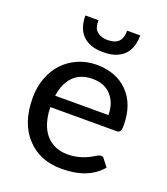

<svg xmlns="http://www.w3.org/2000/svg" viewBox="-133 -811 796 913"><g transform="rotate(20 264.5 -355.0)"><path d="M406.7 -309.6Q406.7 -370.1 373 -407.7Q339.4 -445.8 278.3 -445.8Q217.3 -445.8 181.6 -409.7Q146 -373.5 137.2 -309.6ZM273.4 -515.6Q372.6 -515.6 432.1 -455.1Q491.7 -394.5 491.7 -288.1Q491.7 -266.6 486.8 -258.8Q481.9 -251 469.2 -251H133.8Q136.7 -160.6 177.7 -113.8Q218.8 -67.4 287.1 -67.4Q355.5 -67.4 418.5 -107.9Q446.3 -124.5 457 -106.4L483.9 -71.8Q418 6.8 283.7 6.8Q173.8 6.8 108.9 -63Q40 -134.8 40 -264.6Q40 -317.9 56.6 -363.3Q90.8 -457 178.7 -496.1Q222.7 -515.6 273.4 -515.6ZM214.8 -592.8Q141.6 -622.6 141.6 -717.3H208Q208 -681.6 219.7 -668Q240.7 -643.6 280.3 -643.6Q338.9 -643.6 349.6 -687.5Q353 -701.2 353 -717.3H419.4Q419.4 -622.6 346.2 -592.8Q319.3 -582 280.3 -582Q241.2 -582 214.8 -592.8Z"/></g></svg>

Font: Lato-Medium
Style: Regular
Weight: 500
Designer: Lukasz Dziedzic
Foundry: tyPoland Lukasz Dziedzic
Version: Version 2.006; 2014-01-15